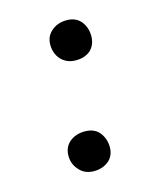

<svg xmlns="http://www.w3.org/2000/svg" viewBox="-75 -471 440 537"><g transform="rotate(-15 145.0 -202.0)"><path d="M74.2 -47.9Q74.2 -73.2 91.8 -87.9Q109.4 -102.5 135.7 -102.5Q163.1 -102.5 177.7 -85Q192.4 -66.4 192.4 -42Q192.4 -17.6 175.8 -2.9Q158.2 11.7 132.8 11.7Q106.4 11.7 90.8 -5.9Q74.2 -23.4 74.2 -47.9ZM105.5 -361.3Q105.5 -385.7 123 -400.4Q140.6 -416 167 -416Q194.3 -416 209 -397.5Q222.7 -379.9 222.7 -355.5Q222.7 -331.1 207 -315.4Q190.4 -300.8 164.1 -300.8Q137.7 -300.8 121.1 -318.4Q105.5 -335.9 105.5 -361.3Z"/></g></svg>

Font: Gilchrist
Style: Regular
Weight: 400
Version: 1.0